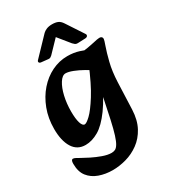

<svg xmlns="http://www.w3.org/2000/svg" viewBox="-220 -799 989 1123"><g transform="rotate(-30 274.5 -237.5)"><path d="M202 221Q153 221 111 206Q69 191 44 159Q19 127 19 73Q19 46 32 46Q39 46 49.5 51.5Q60 57 72 64Q91 75 122 90.5Q153 106 186.5 118Q220 130 246 130Q259 130 270 125Q281 120 291.5 103Q302 86 313 51.5Q324 17 337 -42L394 -313L376 -337L377 -465Q441 -473 474 -481Q507 -489 519 -489Q539 -489 539 -471Q539 -464 526.5 -429Q514 -394 500 -338Q486 -282 483 -210L476 -30Q473 40 447 88Q421 136 380.5 165.5Q340 195 293 208Q246 221 202 221ZM138 14Q82 14 53 -32.5Q24 -79 24 -159Q24 -231 47 -291.5Q70 -352 109 -396.5Q148 -441 198 -465.5Q248 -490 303 -490Q346 -490 381.5 -478.5Q417 -467 442 -455L413 -331Q386 -349 354 -367Q322 -385 292.5 -396.5Q263 -408 244 -408Q222 -408 202.5 -377.5Q183 -347 172 -299Q161 -251 161 -198Q161 -149 169.5 -121Q178 -93 193 -93Q205 -93 233 -119.5Q261 -146 302 -211Q343 -276 392 -394L422 -291Q368 -171 319.5 -104.5Q271 -38 226 -12Q181 14 138 14ZM144 -556Q137 -549 140 -542.5Q143 -536 153 -535L200 -530Q208 -529 214 -532.5Q220 -536 224 -540L301 -620L365 -541Q370 -536 377 -530Q384 -524 399 -525L447 -527Q459 -528 462.5 -535Q466 -542 461 -549L386 -663Q373 -683 357.5 -689.5Q342 -696 319 -696Q297 -696 281.5 -689.5Q266 -683 257 -674Z"/></g></svg>

Font: Alkatra SemiBold
Style: Regular
Weight: 600
Designer: Suman Bhandary
Version: Version 1.100;gftools[0.9.22]